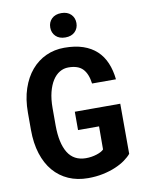

<svg xmlns="http://www.w3.org/2000/svg" viewBox="-99 -980 797 1058"><g transform="rotate(-10 300.0 -451.5)"><path d="M552.7 -83Q539.6 -66.9 516.6 -50.3Q493.7 -33.7 462.2 -20.3Q430.7 -6.8 391.6 1.5Q352.5 9.8 307.6 9.8Q247.1 9.8 198.2 -11.7Q149.4 -33.2 114.7 -73.7Q80.1 -114.3 61.3 -173.1Q42.5 -231.9 42.5 -306.6V-403.3Q42.5 -478 62.3 -536.9Q82 -595.7 116.9 -636.7Q151.9 -677.7 199 -699.2Q246.1 -720.7 301.3 -720.7Q361.3 -720.7 406 -705.6Q450.7 -690.4 481.4 -661.9Q512.2 -633.3 529.5 -592.3Q546.9 -551.3 552.2 -500H418.5Q411.6 -554.7 385.5 -582.3Q359.4 -609.9 304.7 -609.9Q278.3 -609.9 255.9 -596.4Q233.4 -583 216.8 -557.1Q200.2 -531.2 190.4 -492.9Q180.7 -454.6 180.7 -404.3V-306.6Q181.2 -207 213.9 -154.1Q246.6 -101.1 314 -100.6Q330.1 -100.6 345.7 -103Q361.3 -105.5 375 -109.9Q388.7 -114.3 399.2 -119.9Q409.7 -125.5 415 -131.8L415.5 -260.7H297.9V-363.3H552.2ZM245.1 -843.3Q245.1 -873 264.6 -892.3Q284.2 -911.6 318.4 -911.6Q352.5 -911.6 372.1 -892.3Q391.6 -873 391.6 -843.3Q391.6 -814 372.1 -794.7Q352.5 -775.4 318.4 -775.4Q284.2 -775.4 264.6 -794.7Q245.1 -814 245.1 -843.3Z"/></g></svg>

Font: Roboto Mono
Style: Bold
Weight: 700
Designer: Google
Version: Version 2.000985; 2015; ttfautohint (v1.3)